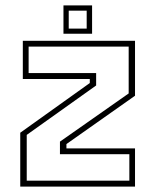

<svg xmlns="http://www.w3.org/2000/svg" viewBox="-20 -691 575 711"><path d="M79 -22H459V-120H202V-166.5L456.5 -345V-518.5H86V-420.5H336V-374.5L79 -191.5ZM55 0V-199.5L312.5 -383.5V-398.5H64.5V-540H480V-336.5L226 -157.5V-141.5H480V0ZM215 -566V-671H321V-566ZM234.5 -585H301V-651.5H234.5Z"/></svg>

Font: Tourney ExtraLight
Style: Regular
Weight: 250
Designer: Tyler Finck
Foundry: Etcetera Type Co
Version: Version 1.015